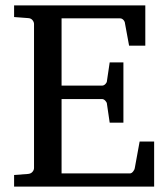

<svg xmlns="http://www.w3.org/2000/svg" viewBox="-20 -691 623 711"><path d="M550.8 0H32.2V-43L84 -46.9Q94.7 -47.9 100.3 -54.7Q106 -61.5 106 -68.8V-602.1Q106 -609.4 100.3 -616.5Q94.7 -623.5 84 -624L32.2 -627.9V-670.9H518.1V-522H458L442.9 -604Q442.4 -611.3 437 -617.2Q431.6 -623 424.8 -623H208V-374H357.9Q364.7 -374 370.4 -379.9Q376 -385.7 376 -391.1L386.2 -460H437V-236.8H386.2L376 -306.2Q376 -311.5 370.1 -317.9Q364.3 -324.2 357.9 -324.2H208V-48.8H460.9Q467.3 -48.8 472.9 -55.9Q478.5 -63 479 -67.9L497.1 -167H550.8Z"/></svg>

Font: Charis
Style: Regular
Weight: 400
Designer: Walt Agee, Miriam Martin, Annie Olsen, Victor Gaultney, Lorna Priest, Alan Ward, Bob Hallissy, Martin Hosken, Sharon Cor
Foundry: SIL Global
Version: Version 7.000